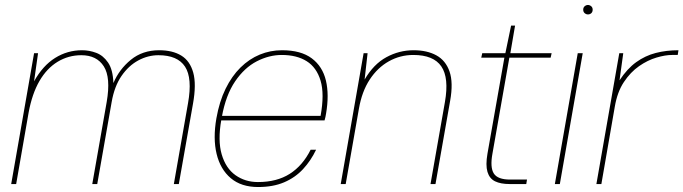

<svg xmlns="http://www.w3.org/2000/svg" viewBox="-20 -740 2748 772"><path d="M25 0 117 -526H133L117 -413Q152 -476 201.5 -507Q251 -538 310 -538Q339 -538 367 -527.5Q395 -517 414.5 -488.5Q434 -460 436 -406Q459 -461 506 -499.5Q553 -538 620 -538Q674 -538 709 -516.5Q744 -495 757 -448Q770 -401 756 -323L699 0H679L736 -325Q754 -426 724 -472Q694 -518 617 -518Q575 -518 536 -497Q497 -476 468.5 -434.5Q440 -393 429 -330L371 0H351L409 -330Q426 -428 397.5 -473Q369 -518 307 -518Q255 -518 211.5 -491.5Q168 -465 138.5 -414Q109 -363 95 -287L45 0Z M1018 12Q950 12 908 -23.5Q866 -59 851 -121Q836 -183 850 -264Q862 -332 887 -383Q912 -434 947 -468.5Q982 -503 1024.5 -520.5Q1067 -538 1114 -538Q1190 -538 1233.5 -505.5Q1277 -473 1290.5 -416Q1304 -359 1291 -283Q1290 -275 1288.5 -269.5Q1287 -264 1285 -256H860L863 -274H1269Q1285 -362 1269 -415.5Q1253 -469 1213 -494Q1173 -519 1113 -519Q1062 -519 1012.5 -493.5Q963 -468 925.5 -413Q888 -358 872 -270L870 -259Q855 -175 871.5 -119Q888 -63 927 -35.5Q966 -8 1017 -8Q1093 -8 1145 -41Q1197 -74 1229 -138H1251Q1230 -94 1198.5 -60Q1167 -26 1122.5 -7Q1078 12 1018 12Z M1350 0 1442 -526H1458L1446 -420Q1482 -482 1533.5 -510Q1585 -538 1643 -538Q1697 -538 1734.5 -517.5Q1772 -497 1787.5 -452.5Q1803 -408 1790 -335L1731 0H1711L1769 -330Q1786 -427 1754.5 -473Q1723 -519 1642 -519Q1589 -519 1543.5 -493.5Q1498 -468 1466.5 -420Q1435 -372 1423 -302L1370 0Z M2029 0Q1993 0 1970.5 -11Q1948 -22 1940 -49Q1932 -76 1940 -122L2008 -508H1915L1919 -526H2012L2035 -637H2051L2032 -526H2198L2194 -508H2028L1960 -122Q1950 -67 1965.5 -42.5Q1981 -18 2031 -18H2099L2096 0Z M2211 0 2303 -526H2323L2231 0ZM2344 -682Q2337 -682 2331 -687Q2325 -692 2325 -701Q2325 -710 2331 -715Q2337 -720 2344 -720Q2351 -720 2357 -715Q2363 -710 2363 -701Q2363 -692 2357.5 -687Q2352 -682 2344 -682Z M2378 0 2470 -526H2486L2471 -417Q2502 -464 2538 -490Q2574 -516 2616.5 -527Q2659 -538 2708 -538L2705 -519H2682Q2655 -519 2619.5 -508.5Q2584 -498 2549.5 -474Q2515 -450 2488.5 -410Q2462 -370 2452 -311L2398 0Z"/></svg>

Font: DM Sans 9pt Thin
Style: Italic
Weight: 250
Italic angle: -10°
Version: Version 4.004;gftools[0.9.30]